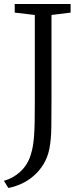

<svg xmlns="http://www.w3.org/2000/svg" viewBox="-21 -763 416 956"><path d="M131.8 8.8Q138.7 -12.7 142.6 -35.2Q146.5 -57.6 148.7 -87.4Q150.9 -117.2 151.6 -157Q152.3 -196.8 152.3 -252.9V-688.5L52.2 -700.2V-743.2H330.6V-700.2L235.4 -688.5V-274.9Q235.4 -191.4 234.6 -129.4Q233.9 -67.4 224.6 -21Q215.8 22 195.1 55.4Q174.3 88.9 146.2 113Q118.2 137.2 85.4 152.1Q52.7 167 20.5 172.9L-1.5 137.2Q21 131.3 41.5 119.9Q62 108.4 79.6 92.3Q97.2 76.2 110.6 55.2Q124 34.2 131.8 8.8Z"/></svg>

Font: MerriweatherLight
Style: Regular
Weight: 300
Designer: Eben Sorkin ( sorkintype@gmail.com )
Foundry: Eben Sorkin
Version: Version 1.055; ttfautohint (v1.4.1)